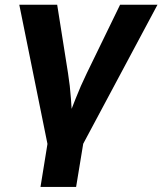

<svg xmlns="http://www.w3.org/2000/svg" viewBox="-20 -562 665 787"><path d="M175.8 34.2 59.1 -542.5H214.4L258.8 -262.2Q267.1 -210.4 270.8 -157Q274.4 -103.5 278.3 -46.9H246.6Q268.6 -103.5 289.6 -156.7Q310.5 -210 335.9 -262.2L472.2 -542.5H625.5L317.4 34.2ZM146 204.1 179.7 -3.9H326.2L292 204.1Z"/></svg>

Font: Inter 16pt
Style: Bold Italic
Weight: 700
Italic angle: -9.3988°
Version: Version 4.001;git-66647c0bb